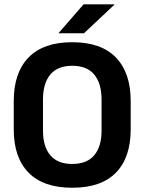

<svg xmlns="http://www.w3.org/2000/svg" viewBox="-20 -846 662 880"><path d="M311 14.5Q178.5 14.5 110.8 -54.8Q43 -124 43 -253V-383Q43 -512.5 110.8 -582.5Q178.5 -652.5 311 -652.5Q443.5 -652.5 511.2 -582.5Q579 -512.5 579 -383V-253Q579 -124 511.5 -54.8Q444 14.5 311 14.5ZM311 -94.5Q378.5 -94.5 412 -134.5Q445.5 -174.5 445.5 -247V-389Q445.5 -464 412 -504.2Q378.5 -544.5 311 -544.5Q244 -544.5 210.5 -504.2Q177 -464 177 -389V-247Q177 -174.5 210.5 -134.5Q244 -94.5 311 -94.5ZM363 -826H504V-824.5L365 -693.5H249V-695Z"/></svg>

Font: Anek Tamil SemiBold
Style: Regular
Weight: 600
Version: Version 1.003